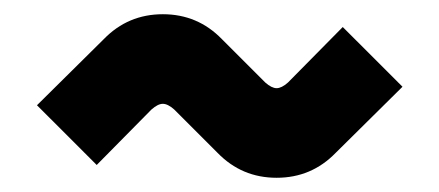

<svg xmlns="http://www.w3.org/2000/svg" viewBox="-20 -470 618 270"><path d="M32 -322 126 -415Q160 -450 209 -450Q258 -450 292 -415L353 -354Q362 -346 369 -346Q376 -346 385 -354L462 -432L546 -348L452 -255Q418 -220 369 -220Q320 -220 286 -255L225 -316Q216 -324 209 -324Q202 -324 193 -316L116 -238Z"/></svg>

Font: Oxanium
Style: Bold
Weight: 700
Designer: Severin Meyer
Version: Version 2.000